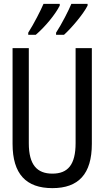

<svg xmlns="http://www.w3.org/2000/svg" viewBox="-20 -963 540 993"><path d="M270 -794V-783H311C349 -817 411 -890 433 -934V-943H349C337 -913 299 -838 270 -794ZM126 -794V-783H165C213 -824 266 -888 289 -934V-943H205C191 -910 156 -841 126 -794ZM251 10C386 10 455 -63 455 -219V-714H371V-223C371 -111 331 -65 251 -65C172 -65 129 -110 129 -222V-714H45V-219C45 -63 115 10 251 10Z"/></svg>

Font: Noto Sans Mono ExtraCondensed
Style: Regular
Weight: 400
Width: 2
Designer: Monotype Design Team
Foundry: Monotype Imaging Inc.
Version: Version 2.014